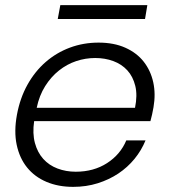

<svg xmlns="http://www.w3.org/2000/svg" viewBox="-20 -720 662 748"><path d="M351 -494Q313 -494 277 -482Q241 -470 210 -445.5Q179 -421 156 -384.5Q133 -348 123 -300H506Q516 -349 507 -385.5Q498 -422 476 -446Q454 -470 421.5 -482Q389 -494 351 -494ZM547 -173Q531 -134 504 -101Q477 -68 441 -44Q405 -20 360.5 -6Q316 8 265 8Q207 8 161 -11.5Q115 -31 85.5 -67.5Q56 -104 45 -156Q34 -208 46 -273Q58 -338 87 -390Q116 -442 158 -478.5Q200 -515 252.5 -534.5Q305 -554 364 -554Q424 -554 468.5 -534Q513 -514 540 -479.5Q567 -445 577 -399.5Q587 -354 578 -302Q575 -286 572.5 -274Q570 -262 566 -248H113Q106 -200 116 -163Q126 -126 148.5 -101Q171 -76 204 -63.5Q237 -51 275 -51Q345 -51 397 -84.5Q449 -118 472 -173ZM215 -700H554L545 -646H205Z"/></svg>

Font: SVN-Poppins Light
Style: Italic
Weight: 300
Italic angle: -10°
Designer: Ninad Kale (Devanagari), Jonny Pinhorn (Latin)
Foundry: Indian Type Foundry
Version: Version 3.002 2017; ttfautohint (v1.8.3)